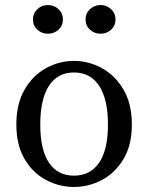

<svg xmlns="http://www.w3.org/2000/svg" viewBox="-20 -730 589 763"><path d="M274 13Q216 13 163.5 -14.5Q111 -42 78 -97.5Q45 -153 45 -235Q45 -318 78 -374.5Q111 -431 163.5 -459.5Q216 -488 274 -488Q332 -488 384.5 -459.5Q437 -431 470.5 -374.5Q504 -318 504 -235Q504 -153 470.5 -97.5Q437 -42 384.5 -14.5Q332 13 274 13ZM274 -32Q339 -32 374 -83.5Q409 -135 409 -235Q409 -336 374 -389Q339 -442 274 -442Q209 -442 174.5 -389Q140 -336 140 -235Q140 -135 174.5 -83.5Q209 -32 274 -32ZM170 -596Q146 -596 128.5 -612Q111 -628 111 -653Q111 -677 128.5 -693.5Q146 -710 170 -710Q195 -710 212.5 -693.5Q230 -677 230 -653Q230 -628 212.5 -612Q195 -596 170 -596ZM380 -596Q355 -596 337.5 -612Q320 -628 320 -653Q320 -677 337.5 -693.5Q355 -710 380 -710Q404 -710 421.5 -693.5Q439 -677 439 -653Q439 -628 421.5 -612Q404 -596 380 -596Z"/></svg>

Font: Source Serif 4
Style: Regular
Weight: 400
Designer: Frank Grießhammer
Foundry: Adobe
Version: Version 4.005;hotconv 1.1.0;makeotfexe 2.6.0